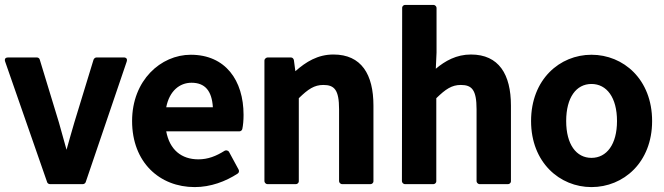

<svg xmlns="http://www.w3.org/2000/svg" viewBox="-21 -738 2704 782"><path d="M171 4C172 8 177 12 183 12H316C321 12 326 9 328 4L495 -487C501 -505 483 -504 483 -504H372C367 -504 362 -500 360 -495L282 -240C271 -203 261 -167 250 -128C240 -165 229 -202 219 -239L141 -495C140 -500 135 -504 129 -504H12C-7 -504 0 -487 0 -487Z M517 -245C517 -77 629 24 772 24C837 24 898 1 947 -31C952 -34 954 -41 951 -47L912 -119C908 -126 899 -127 894 -124C859 -102 826 -89 787 -89C718 -89 670 -128 656 -203H954C959 -203 965 -207 966 -213C969 -227 971 -247 971 -270C971 -411 897 -515 756 -515C634 -515 517 -411 517 -245ZM656 -301C669 -368 711 -401 759 -401C814 -401 842 -368 846 -301Z M1056 0C1056 5 1061 12 1069 12H1184C1189 12 1196 8 1196 0V-338C1234 -375 1259 -392 1296 -392C1341 -392 1360 -372 1360 -293V0C1360 5 1365 12 1373 12H1488C1493 12 1500 8 1500 0V-308C1500 -435 1451 -516 1337 -516C1273 -516 1225 -486 1182 -448L1176 -493C1175 -498 1171 -504 1164 -504H1069C1064 -504 1056 -499 1056 -491Z M1616 0C1616 5 1621 12 1629 12H1744C1749 12 1756 8 1756 0V-338C1794 -375 1819 -392 1856 -392C1901 -392 1920 -372 1920 -293V0C1920 5 1925 12 1933 12H2048C2053 12 2060 8 2060 0V-308C2060 -435 2011 -516 1897 -516C1838 -516 1792 -490 1754 -458L1757 -524V-706C1757 -711 1752 -718 1744 -718H1629C1624 -718 1617 -714 1617 -706Z M2142 -245C2142 -76 2259 24 2388 24C2518 24 2635 -76 2635 -245C2635 -415 2518 -515 2388 -515C2259 -515 2142 -415 2142 -245ZM2285 -245C2285 -341 2326 -396 2388 -396C2450 -396 2492 -341 2492 -245C2492 -150 2450 -95 2388 -95C2326 -95 2285 -150 2285 -245Z"/></svg>

Font: Falling Sky
Style: Bd
Weight: 700
Designer: Paul D. Hunt
Foundry: Adobe Systems Incorporated
Version: Version 1.02